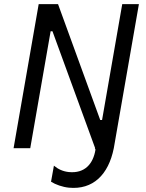

<svg xmlns="http://www.w3.org/2000/svg" viewBox="-20 -720 709 933"><path d="M46 0H127L226 -568H235L442 -1L441 0L444 7C433 76 392 124 314 116C286 113 262 102 242 85L228 163C250 177 284 189 315 192C431 203 507 130 533 0L655 -700H574L476 -137H467L262 -700H168Z"/></svg>

Font: Fixel Text 20240404
Style: Italic
Weight: 400
Width: 4
Italic angle: -10°
Designer: AlfaBravo + MacPaw
Foundry: Kyrylo Tkachov, Marchela Mozhyna, Serhii Makarenko, Maria Weinstein, Zakhar Kryvoshyya
Version: Version 1.211;Glyphs 3.2 (3225)